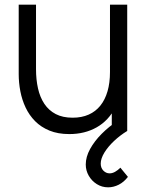

<svg xmlns="http://www.w3.org/2000/svg" viewBox="-20 -560 634 821"><path d="M442.3 241Q415.7 241 394 227.3Q372.3 213.7 359.5 191.4Q346.7 169.2 346.7 143.3Q346.7 111 365.2 77.2Q383.8 43.3 415 12Q446.2 -19.3 484.3 -44L524 0Q493.5 18.5 467.7 42.8Q441.8 67.2 426.2 92.7Q410.7 118.2 410.7 139.7Q410.7 158.2 422.2 169.8Q433.7 181.3 448.7 181.3Q460.2 181.3 472.2 174.6Q484.3 167.8 494.7 157L527 196.3Q510 218.5 487.8 229.8Q465.5 241 442.3 241ZM276.3 13.3Q227.8 13.3 191.7 -1.5Q155.5 -16.3 130.2 -41.8Q105 -67.3 89.5 -100.2Q74 -133.2 67 -169.8Q60 -206.5 60 -243V-540H134V-264.3Q134 -219.8 142.5 -181.9Q151 -144 169.8 -115.8Q188.7 -87.7 218.4 -72.2Q248.2 -56.7 290.7 -56.7Q329.5 -56.7 359.3 -70Q389.2 -83.3 409.3 -108.6Q429.5 -133.8 439.9 -170.1Q450.3 -206.3 450.3 -252L502.3 -240.3Q502.3 -157.3 473.3 -100.8Q444.3 -44.3 393.4 -15.5Q342.5 13.3 276.3 13.3ZM458 0V-133H450.3V-540H524V0Z"/></svg>

Font: Manrope ExtraLight
Style: Regular
Weight: 200
Designer: Mikhail Sharanda
Foundry: Mikhail Sharanda
Version: Version 4.505